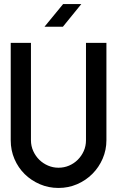

<svg xmlns="http://www.w3.org/2000/svg" viewBox="-20 -923 577 949"><path d="M133 -711V-230Q133 -201 144.5 -176Q156 -151 174.5 -133Q193 -115 217.5 -104.5Q242 -94 269 -94Q297 -94 321.5 -104.5Q346 -115 364.5 -133.5Q383 -152 394 -176.5Q405 -201 405 -230V-711H506V-230Q506 -182 487.5 -139Q469 -96 436.5 -63.5Q404 -31 361 -12.5Q318 6 269 6Q220 6 177 -12.5Q134 -31 102 -62.5Q70 -94 51.5 -137Q33 -180 33 -230V-711ZM382 -903 291 -791H200L292 -903Z"/></svg>

Font: Fundamental  Brigade
Style: Regular
Weight: 400
Designer: Peter Wiegel, original typeface by Arno Drescher 1935
Foundry: Peter Wiegel
Version: Version 0.000 2012 initial release